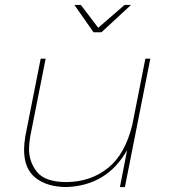

<svg xmlns="http://www.w3.org/2000/svg" viewBox="-20 -754 704 774"><path d="M483.5 0H463.5L492.5 -149Q411.5 -6 248.5 0Q171 0 124 -36.5Q77 -73 77 -151Q77 -172 82 -204.5L144 -517.5H164L102 -204.5Q97 -174 97 -154Q97 -100 130 -60Q163 -20 248.5 -20Q345.5 -21 415 -76.5Q484.5 -132 513.5 -251.5L566 -517.5H586ZM389 -624H357L280 -734H306L376 -642L482 -734H508Z"/></svg>

Font: Argentum Sans Thin
Style: Italic
Weight: 100
Italic angle: -11°
Designer: Julieta Ulanovsky (font), Cristiano Sobral (main changes and remaster)
Foundry: Julieta Ulanovsky (font), Cristiano Sobral (main changes and remaster)
Version: Version 2.007;June 15, 2022;FontCreator 14.0.0.2814 64-bit; 